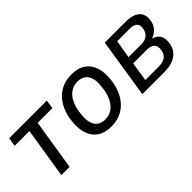

<svg xmlns="http://www.w3.org/2000/svg" viewBox="16 -994 1497 1497"><g transform="rotate(-45 764.0 -245.5)"><path d="M137 0 204 -419H41L53 -491H468L457 -419H295L228 0Z M682 9Q612 9 566.5 -21.5Q521 -52 502 -109.5Q483 -167 494 -248Q501 -308 523 -355Q545 -402 578 -434.5Q611 -467 654 -483.5Q697 -500 747 -500Q817 -500 862.5 -469.5Q908 -439 927 -382Q946 -325 935 -244Q927 -184 905.5 -137Q884 -90 851 -57.5Q818 -25 775.5 -8Q733 9 682 9ZM687 -64Q729 -64 761.5 -85.5Q794 -107 816 -149.5Q838 -192 845 -253Q858 -340 830 -383.5Q802 -427 742 -427Q700 -427 667 -406Q634 -385 612.5 -343Q591 -301 583 -239Q571 -151 599 -107.5Q627 -64 687 -64Z M1030 0 1107 -491H1336Q1392 -491 1426 -475.5Q1460 -460 1474 -431.5Q1488 -403 1482 -363Q1478 -334 1464.5 -311Q1451 -288 1429 -272.5Q1407 -257 1376 -249L1378 -255Q1424 -247 1446 -217Q1468 -187 1461 -135Q1453 -70 1404.5 -35Q1356 0 1272 0ZM1124 -61H1272Q1319 -61 1345.5 -80.5Q1372 -100 1378 -140Q1383 -181 1362.5 -200.5Q1342 -220 1298 -220H1149ZM1158 -280H1298Q1340 -280 1365.5 -300.5Q1391 -321 1396 -360Q1402 -396 1382 -413Q1362 -430 1320 -430H1183Z"/></g></svg>

Font: Nunito Sans 10pt SemiCondensed Medium
Style: Italic
Weight: 500
Width: 4
Italic angle: -9°
Designer: Vernon Adams
Foundry: Vernon Adams
Version: Version 3.101;gftools[0.9.27]